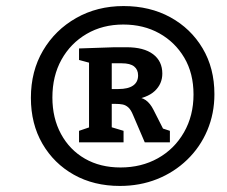

<svg xmlns="http://www.w3.org/2000/svg" viewBox="-20 -772 750 634"><path d="M376 -158Q290 -158 224 -195Q158 -232 120 -297.5Q82 -363 82 -449Q82 -537 122 -605Q162 -673 231.5 -712.5Q301 -752 388 -752Q475 -752 542.5 -715Q610 -678 649 -612.5Q688 -547 688 -461Q688 -397 664.5 -341.5Q641 -286 598 -244.5Q555 -203 498.5 -180.5Q442 -158 376 -158ZM378 -219Q447 -219 501.5 -249.5Q556 -280 587.5 -335Q619 -390 619 -460Q619 -530 588.5 -581.5Q558 -633 506 -662Q454 -691 387 -691Q319 -691 266 -660Q213 -629 183 -575Q153 -521 153 -450Q153 -382 181.5 -329.5Q210 -277 260.5 -248Q311 -219 378 -219ZM241 -302V-340L285 -355L274 -339V-578L289 -561L241 -574V-612L358 -616H398Q455 -616 485.5 -593Q516 -570 516 -529Q516 -495 491 -471.5Q466 -448 412 -441L418 -453Q446 -452 461 -441.5Q476 -431 487 -409L522 -340L498 -354L541 -340V-302H458L419 -393Q412 -410 403.5 -417.5Q395 -425 385 -427Q375 -429 361 -429H336L349 -442V-339L338 -355L388 -340V-302ZM349 -466 336 -478H371Q403 -478 419.5 -489.5Q436 -501 436 -523Q436 -542 423 -552.5Q410 -563 382 -563H336L349 -576Z"/></svg>

Font: Bitter Thin
Style: Bold Italic
Weight: 700
Italic angle: -9°
Version: Version 3.021